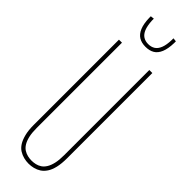

<svg xmlns="http://www.w3.org/2000/svg" viewBox="-301 -887 899 899"><g transform="rotate(45 148.5 -437.5)"><path d="M38 -136V-700H58V-136Q58 -104 63 -82Q68 -60 77 -45.5Q86 -31 98 -23.5Q110 -16 123 -13Q136 -10 149 -10Q162 -10 175 -13Q188 -16 199.5 -23.5Q211 -31 220 -45.5Q229 -60 234 -82Q239 -104 239 -136V-700H259V-136Q259 -100 253 -74.5Q247 -49 236 -32.5Q225 -16 211 -7Q197 2 181 6Q165 10 149 10Q133 10 117 6Q101 2 86.5 -7Q72 -16 61.5 -32.5Q51 -49 44.5 -74.5Q38 -100 38 -136ZM149 -764Q123 -764 105 -775Q87 -786 77 -810Q67 -834 66 -872Q66 -875 66 -877.5Q66 -880 66 -883L84 -885Q84 -882 84 -878.5Q84 -875 84 -872Q86 -839 94 -819.5Q102 -800 116 -791Q130 -782 149 -782Q169 -782 183 -791Q197 -800 205 -820Q213 -840 214 -873Q214 -876 214 -879Q214 -882 214 -885L232 -883Q232 -880 232 -877Q232 -874 232 -871Q231 -833 221 -809Q211 -785 193 -774.5Q175 -764 149 -764Z"/></g></svg>

Font: Georama ExtraCondensed Thin
Style: Regular
Weight: 100
Width: 2
Designer: Jean-Baptiste Levee
Foundry: Production Type
Version: Version 1.001